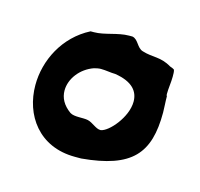

<svg xmlns="http://www.w3.org/2000/svg" viewBox="-50 -804 344 331"><g transform="rotate(15 122.5 -639.0)"><path d="M108 -526H119C208 -534 235 -566 235 -639C235 -648 234 -657 234 -668C233 -669 233 -671 233 -672C233 -682 235 -693 235 -703C235 -708 235 -712 234 -715C234 -716 227 -719 226 -719C206 -731 193 -726 174 -732C163 -735 161 -750 150 -752H144C124 -752 103 -742 84 -742H78C33 -719 10 -672 10 -628C10 -575 43 -526 108 -526ZM139 -582H138C130 -582 122 -591 113 -593C104 -595 89 -592 81 -597C67 -607 61 -619 61 -632C61 -653 77 -674 100 -682C104 -683 108 -684 112 -684C121 -684 130 -682 138 -682C170 -677 181 -662 181 -644C181 -616 153 -584 139 -582Z"/></g></svg>

Font: Ancial
Style: Regular
Weight: 400
Designer: Daytona Mess (Anne-Dauphine Borione)
Foundry: Daytona Mess (Anne-Dauphine Borione)
Version: Version 1.000;Glyphs 3.2 (3192)